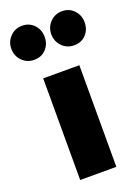

<svg xmlns="http://www.w3.org/2000/svg" viewBox="-224 -881 691 948"><g transform="rotate(-20 121.5 -407.0)"><path d="M217 -534V0H27V-534ZM104 -725Q104 -686 80 -660.5Q56 -635 17 -635Q-20 -635 -45.5 -661Q-71 -687 -71 -725Q-71 -762 -45.5 -788Q-20 -814 17 -814Q55 -814 79.5 -788Q104 -762 104 -725ZM314 -725Q314 -686 290 -660.5Q266 -635 227 -635Q190 -635 164.5 -661Q139 -687 139 -725Q139 -762 164.5 -788Q190 -814 227 -814Q265 -814 289.5 -788Q314 -762 314 -725Z"/></g></svg>

Font: Fira Sans Extra Condensed Black
Style: Regular
Weight: 900
Width: 1
Designer: Carrois Corporate & Edenspiekermann AG
Foundry: Carrois Corporate GbR & Edenspiekermann AG
Version: Version 4.203